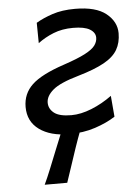

<svg xmlns="http://www.w3.org/2000/svg" viewBox="-52 -538 560 788"><g transform="rotate(-5 228.5 -144.0)"><path d="M126.5 -370.6 125.5 -454.6Q154.3 -471.7 193.8 -484.9Q233.4 -498 286.6 -498Q372.6 -498 414.6 -464.1Q456.5 -430.2 456.5 -382.8Q456.5 -343.8 439.7 -314.9Q422.9 -286.1 383.5 -264.4Q344.2 -242.7 276.9 -223.1Q200.2 -201.2 170.9 -176.3Q141.6 -151.4 141.6 -124Q141.6 -98.6 163.3 -81.5Q185.1 -64.5 234.4 -64.5Q273.4 -64.5 317.9 -82.3Q362.3 -100.1 402.3 -129.4L409.7 -43Q375.5 -20.5 326.4 -4.2Q277.3 12.2 217.8 12.2Q141.6 12.2 95.7 -21Q49.8 -54.2 49.8 -114.3Q49.8 -168.9 88.6 -205.6Q127.4 -242.2 220.7 -273.4Q279.3 -293 310.1 -309.1Q340.8 -325.2 352.1 -340.6Q363.3 -356 363.3 -372.6Q363.3 -394 340.8 -407.5Q318.4 -420.9 272 -420.9Q226.6 -420.9 190.7 -406.5Q154.8 -392.1 126.5 -370.6ZM186 2.4H264.2Q252.9 31.7 239.7 70.3Q226.6 108.9 214.4 146.2Q202.1 183.6 192.9 210.4H100.1Q112.8 183.6 127.9 146.2Q143.1 108.9 158.4 70.3Q173.8 31.7 186 2.4Z"/></g></svg>

Font: Andika
Style: Italic
Weight: 400
Italic angle: -14°
Designer: Victor Gaultney, Annie Olsen, Julie Remington, Don Collingsworth, Eric Hays, Becca Hirsbrunner
Foundry: SIL International
Version: Version 6.101